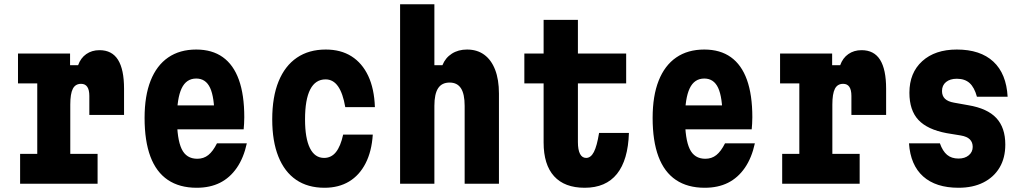

<svg xmlns="http://www.w3.org/2000/svg" viewBox="-20 -868 4840 907"><path d="M65 -615H311V-560H349Q361 -594 387.5 -612.5Q414 -631 450 -631Q509 -631 537.5 -585.5Q566 -540 566 -449V-325H402V-415Q402 -472 363 -472Q336 -472 324 -448.5Q312 -425 312 -374V-141H441V0H75V-141H156V-474H65Z M782 -370H1052L993 -314Q993 -409 972.5 -453Q952 -497 907 -497Q860 -497 838 -450.5Q816 -404 816 -311Q816 -211 838 -164.5Q860 -118 912 -118Q942 -118 964 -135.5Q986 -153 1005 -191H1146Q1131 -122 1098.5 -75Q1066 -28 1019 -4.5Q972 19 909 19Q828 19 773 -18Q718 -55 690.5 -128.5Q663 -202 663 -311Q663 -415 691.5 -487Q720 -559 774.5 -596.5Q829 -634 907 -634Q982 -634 1032.5 -598Q1083 -562 1108.5 -491Q1134 -420 1134 -314Q1134 -295 1133 -283Q1132 -271 1131 -257H782Z M1513 19Q1434 19 1379 -18.5Q1324 -56 1295 -128.5Q1266 -201 1266 -304Q1266 -410 1296 -483.5Q1326 -557 1382.5 -595.5Q1439 -634 1519 -634Q1590 -634 1640.5 -602Q1691 -570 1719.5 -509.5Q1748 -449 1751 -362H1611Q1600 -427 1577 -460Q1554 -493 1518 -493Q1470 -493 1445.5 -445.5Q1421 -398 1421 -304Q1421 -215 1444 -168.5Q1467 -122 1511 -122Q1545 -122 1567 -149.5Q1589 -177 1601 -232H1741Q1736 -153 1707 -96.5Q1678 -40 1629 -10.5Q1580 19 1513 19Z M1870 0V-848H2032V-560H2070Q2084 -595 2114.5 -614.5Q2145 -634 2186 -634Q2234 -634 2267.5 -609.5Q2301 -585 2319 -538.5Q2337 -492 2337 -426V0H2175V-368Q2175 -424 2157.5 -451Q2140 -478 2104 -478Q2067 -478 2049.5 -451Q2032 -424 2032 -368V0Z M2710 -774V-615H2938V-474H2710V-197Q2710 -160 2720 -141Q2730 -122 2749 -122Q2771 -122 2785.5 -150Q2800 -178 2810 -240H2951Q2947 -112 2894.5 -46.5Q2842 19 2742 19Q2647 19 2597.5 -35.5Q2548 -90 2548 -195V-474H2457V-615H2548V-774Z M3182 -370H3452L3393 -314Q3393 -409 3372.5 -453Q3352 -497 3307 -497Q3260 -497 3238 -450.5Q3216 -404 3216 -311Q3216 -211 3238 -164.5Q3260 -118 3312 -118Q3342 -118 3364 -135.5Q3386 -153 3405 -191H3546Q3531 -122 3498.5 -75Q3466 -28 3419 -4.5Q3372 19 3309 19Q3228 19 3173 -18Q3118 -55 3090.5 -128.5Q3063 -202 3063 -311Q3063 -415 3091.5 -487Q3120 -559 3174.5 -596.5Q3229 -634 3307 -634Q3382 -634 3432.5 -598Q3483 -562 3508.5 -491Q3534 -420 3534 -314Q3534 -295 3533 -283Q3532 -271 3531 -257H3182Z M3665 -615H3911V-560H3949Q3961 -594 3987.5 -612.5Q4014 -631 4050 -631Q4109 -631 4137.5 -585.5Q4166 -540 4166 -449V-325H4002V-415Q4002 -472 3963 -472Q3936 -472 3924 -448.5Q3912 -425 3912 -374V-141H4041V0H3675V-141H3756V-474H3665Z M4420 -191Q4433 -154 4454 -136.5Q4475 -119 4508 -119Q4538 -119 4556.5 -134.5Q4575 -150 4575 -174Q4575 -196 4561.5 -209.5Q4548 -223 4519 -228L4452 -239Q4361 -256 4318.5 -301.5Q4276 -347 4276 -430Q4276 -524 4336.5 -579Q4397 -634 4500 -634Q4611 -634 4672.5 -577Q4734 -520 4740 -411H4595Q4583 -455 4560.5 -475.5Q4538 -496 4500 -496Q4468 -496 4449 -480.5Q4430 -465 4430 -438Q4430 -415 4444 -401.5Q4458 -388 4487 -383L4554 -371Q4644 -356 4686.5 -310.5Q4729 -265 4729 -185Q4729 -122 4702 -76.5Q4675 -31 4625.5 -6Q4576 19 4508 19Q4401 19 4341 -34.5Q4281 -88 4274 -191Z"/></svg>

Font: Martian Mono Condensed
Style: Bold
Weight: 700
Width: 3
Designer: Roman Shamin
Foundry: Evil Martians
Version: Version 1.000